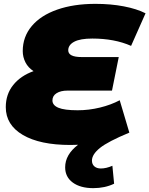

<svg xmlns="http://www.w3.org/2000/svg" viewBox="-20 -736 775 996"><path d="M334 -475Q334 -440 404 -440H596L561 -266H330Q295 -266 273.5 -252.5Q252 -239 252 -215Q252 -190 283 -177Q314 -164 383 -164Q441 -164 498.5 -178Q556 -192 601 -216L651 -48Q540 -2 498.5 31.5Q457 65 457 97Q457 116 469.5 127Q482 138 503 138Q531 138 563 124L572 217Q524 240 464 240Q397 240 357.5 211Q318 182 318 132Q318 66 385 15Q371 16 345 16Q187 16 98.5 -36Q10 -88 10 -180Q10 -247 48.5 -295Q87 -343 154 -367Q126 -385 112 -412.5Q98 -440 98 -471Q98 -545 144.5 -600.5Q191 -656 276.5 -686Q362 -716 475 -716Q555 -716 622.5 -703Q690 -690 735 -667L660 -498Q574 -536 459 -536Q396 -536 365 -519.5Q334 -503 334 -475Z"/></svg>

Font: Montserrat Alternates Black
Style: Italic
Weight: 900
Italic angle: -11.3°
Designer: Julieta Ulanovsky
Foundry: Julieta Ulanovsky
Version: Version 7.200